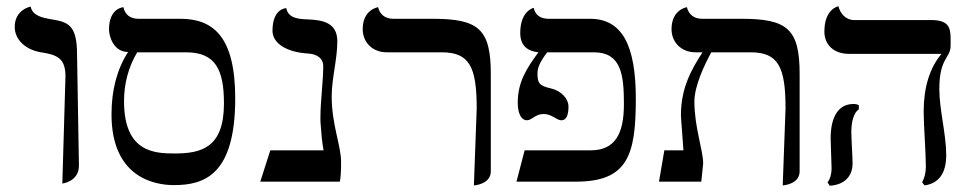

<svg xmlns="http://www.w3.org/2000/svg" viewBox="-20 -580 3097 613"><path d="M179 6C179 6 232 0 232 -51L226 -406C226 -504 195 -510 140 -519C119 -523 83 -529 78 -559C78 -559 27 -550 27 -494C27 -453 62 -421 111 -413C164 -405 189 -393 189 -336Z M535 11C632 11 731 -21 731 -266C731 -464 660 -520 556 -520H422C395 -520 379 -534 374 -557C374 -557 328 -555 328 -486C328 -465 342 -414 389 -414C354 -360 336 -293 336 -215C336 -16 470 11 535 11ZM574 -413C670 -413 695 -355 695 -249C695 -108 622 -90 538 -90C473 -90 376 -94 376 -257C376 -313 390 -366 418 -413Z M1039 -272C1039 -330 1057 -391 1057 -448C1057 -508 1010 -516 964 -518C935 -519 900 -521 894 -554C894 -554 850 -554 850 -482C850 -442 894 -413 965 -409C992 -407 1012 -394 1012 -369C1012 -320 1003 -256 1003 -204C1003 -196 1003 -188 1004 -181C1006 -152 1008 -128 1013 -100H843L811 0H1065C1068 -14 1069 -35 1069 -63C1069 -115 1039 -182 1039 -272Z M1493 12C1493 12 1547 9 1547 -33V-344C1547 -487 1508 -520 1362 -520H1236C1209 -520 1193 -534 1187 -557C1187 -557 1138 -550 1138 -487C1138 -446 1168 -413 1215 -413H1390C1478 -413 1502 -368 1502 -234Z M1972 -248C1972 -151 1943 -100 1865 -100H1655L1629 0H1818C1984 0 2010 -84 2010 -265C2010 -434 1967 -520 1864 -520H1732C1705 -520 1689 -532 1684 -555C1684 -555 1641 -546 1641 -475C1641 -437 1661 -417 1699 -413C1660 -360 1633 -317 1633 -252C1633 -215 1646 -196 1662 -196C1679 -196 1688 -216 1716 -216C1742 -216 1757 -196 1772 -196C1790 -196 1795 -216 1795 -240C1795 -264 1773 -290 1738 -298C1701 -306 1696 -316 1696 -346C1696 -365 1705 -384 1727 -413H1876C1963 -413 1972 -342 1972 -248Z M2479 12C2479 12 2533 9 2533 -33V-344C2533 -487 2494 -520 2348 -520H2222C2195 -520 2179 -534 2173 -557C2173 -557 2124 -550 2124 -487C2124 -446 2154 -413 2201 -413H2223C2188 -359 2154 -300 2154 -212C2154 -202 2160 -135 2162 -100H2101L2084 0H2219L2225 -58C2225 -101 2197 -173 2197 -256C2197 -306 2230 -375 2251 -413H2376C2464 -413 2488 -368 2488 -234Z M2979 -296C2979 -396 3015 -394 3015 -434V-458C3015 -496 3005 -516 2952 -516H2706C2681 -516 2662 -537 2657 -560C2657 -560 2612 -553 2612 -479C2612 -438 2641 -408 2691 -408H2986C2948 -363 2929 -301 2929 -223C2929 -181 2936 -91 2936 -49C2936 -29 2932 -12 2924 2L2932 12C2978 5 3001 -27 3001 -85C3001 -151 2979 -230 2979 -296ZM2698 -159C2698 -191 2706 -221 2722 -231V-244C2717 -247 2711 -248 2705 -248C2656 -248 2632 -206 2632 -138C2632 -119 2635 -59 2635 -41C2635 -25 2630 -7 2622 2L2629 13C2678 10 2702 -19 2702 -58C2702 -77 2698 -140 2698 -159Z"/></svg>

Font: Libertinus Math
Style: Regular
Weight: 400
Designer: Philipp H. Poll, Khaled Hosny
Foundry: Caleb Maclennan
Version: Version 7.050;RELEASE